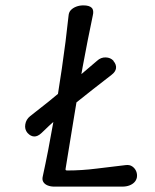

<svg xmlns="http://www.w3.org/2000/svg" viewBox="-20 -694 577 714"><path d="M341 -468Q355 -481 373 -480.5Q391 -480 402 -468V-467Q413 -454 411.5 -440.5Q410 -427 394 -415Q324 -361 256.5 -307Q189 -253 134 -199Q120 -186 107 -186.5Q94 -187 83 -199L82 -200Q71 -213 74 -231.5Q77 -250 92 -262Q162 -316 220 -365Q278 -414 341 -468ZM182 0Q168 0 157 -4.5Q146 -9 141 -17.5Q136 -26 139 -38Q160 -134 177.5 -235.5Q195 -337 210 -439Q225 -541 235 -636Q236 -649 244 -657Q252 -665 264 -669.5Q276 -674 290 -674Q312 -674 321 -665Q330 -656 325 -636Q306 -546 288 -448.5Q270 -351 254.5 -254Q239 -157 224 -67Q223 -63 224.5 -61.5Q226 -60 230 -60Q284 -60 339 -67Q394 -74 447 -80Q462 -82 472 -75Q482 -68 486.5 -57Q491 -46 489 -34Q487 -24 480 -16.5Q473 -9 461.5 -4.5Q450 0 434 0Z"/></svg>

Font: Winky Sans Light
Style: Italic
Weight: 300
Italic angle: -8.97852°
Designer: Simon Atzbach
Foundry: typofactur
Version: Version 1.205